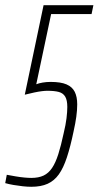

<svg xmlns="http://www.w3.org/2000/svg" viewBox="-42 -708 378 736"><path d="M78 8Q63 8 45 6Q27 4 9.5 1Q-8 -2 -22 -6L-16 -38Q0 -35 17.5 -32Q35 -29 51 -27.5Q67 -26 78 -26Q106 -26 125 -35Q144 -44 157.5 -64Q171 -84 181.5 -117Q192 -150 202 -197Q210 -230 213 -255Q216 -280 216 -298Q216 -324 208 -337.5Q200 -351 183.5 -355.5Q167 -360 139 -360Q131 -360 118.5 -358.5Q106 -357 89.5 -353.5Q73 -350 53 -345L125 -688H316L309 -654H154L97 -385Q107 -389 121.5 -391.5Q136 -394 152 -394Q191 -394 213 -384.5Q235 -375 244.5 -356Q254 -337 254 -308Q254 -286 250.5 -260.5Q247 -235 240 -204Q228 -146 214.5 -105Q201 -64 183.5 -39.5Q166 -15 140.5 -3.5Q115 8 78 8Z"/></svg>

Font: Saira UltraCondensed Thin
Style: Italic
Weight: 250
Width: 1
Italic angle: -12°
Designer: Hector Gatti with collaboration of the Omnibus-Type team
Foundry: Omnibus-Type
Version: Version 1.101